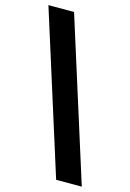

<svg xmlns="http://www.w3.org/2000/svg" viewBox="-128 -759 612 904"><g transform="rotate(15 178.5 -307.5)"><path d="M240 85 -8 -700H117L365 85Z"/></g></svg>

Font: Cabin Resolve
Style: Bold-Resolve
Weight: 700
Designer: Pablo Impallari
Foundry: Pablo Impallari. http://www.impallari.com Igino Marini. http://www.ikern.com
Version: Version 3.001